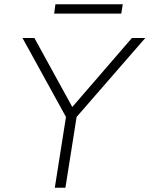

<svg xmlns="http://www.w3.org/2000/svg" viewBox="-20 -884 704 904"><path d="M238 0 296 -367 298 -320 86 -705H142L320 -381H321L601 -705H664L329 -320L346 -367L288 0ZM235 -820 241 -864H558L551 -820Z"/></svg>

Font: Nunito Sans 7pt ExtraLight
Style: Italic
Weight: 250
Italic angle: -9°
Designer: Vernon Adams
Foundry: Vernon Adams
Version: Version 3.101;gftools[0.9.27]